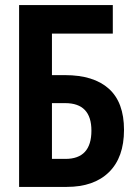

<svg xmlns="http://www.w3.org/2000/svg" viewBox="-20 -734 540 754"><path d="M55 0V-714H423V-602H184V-439H235Q348 -439 407.5 -385.5Q467 -332 467 -224Q467 -116 408 -58Q349 0 242 0ZM184 -110H237Q339 -110 339 -221Q339 -329 236 -329H184Z"/></svg>

Font: Noto Sans Mono ExtraCondensed
Style: Bold
Weight: 700
Width: 2
Designer: Monotype Design Team
Foundry: Monotype Imaging Inc.
Version: Version 2.014